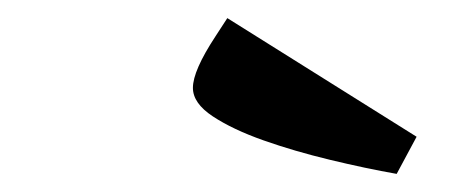

<svg xmlns="http://www.w3.org/2000/svg" viewBox="-20 -812 514 212"><path d="M440 -661 418 -620Q384 -626 344.5 -635.5Q305 -645 271 -657Q237 -669 215 -683.5Q193 -698 193 -715Q193 -734 218 -772L231 -792Z"/></svg>

Font: Warnes
Style: Regular
Weight: 400
Designer: Eduardo Rodriguez Tunni
Foundry: Eduardo Rodriguez Tunni
Version: Version 1.002; ttfautohint (v1.8.4.7-5d5b);gftools[0.9.23]